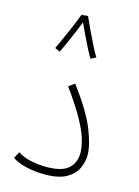

<svg xmlns="http://www.w3.org/2000/svg" viewBox="-117 -831 650 901"><g transform="rotate(15 208.0 -380.5)"><path d="M33 -33 50 -65Q78 -46 116.5 -38.5Q155 -31 189 -31Q265 -31 296.5 -59.5Q328 -88 328 -137Q328 -162 317.5 -199.5Q307 -237 277 -291.5Q247 -346 191 -423L220 -444Q304 -331 333.5 -256Q363 -181 363 -135Q363 -102 348 -69.5Q333 -37 295.5 -16Q258 5 190 5Q147 5 103.5 -4.5Q60 -14 33 -33ZM165 -763 196 -766Q205 -745 221 -711Q237 -677 254 -643Q271 -609 284 -588L259 -575Q251 -587 236.5 -615.5Q222 -644 206.5 -676Q191 -708 181 -731Q170 -703 155.5 -669Q141 -635 128.5 -607Q116 -579 111 -570L86 -581Q91 -591 101.5 -614Q112 -637 124.5 -665.5Q137 -694 148 -720.5Q159 -747 165 -763Z"/></g></svg>

Font: Noto Sans Arabic UI XLt
Style: Regular
Weight: 200
Designer: Monotype Design Team, Nadine Chahine and Nizar Qandah
Foundry: Monotype Imaging Inc.
Version: Version 2.010; ttfautohint (v1.8.4.7-5d5b)